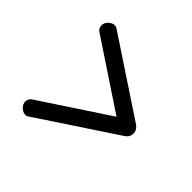

<svg xmlns="http://www.w3.org/2000/svg" viewBox="-118 -595 635 635"><g transform="rotate(45 199.5 -277.5)"><path d="M47 -99C47 -91 50.3 -83.8 57 -77.5C63.7 -71.2 70.7 -68 78 -68C82.7 -68 86.7 -69.3 90 -72L359 -250C369.7 -256.7 375 -265.7 375 -277C375 -288.3 369.7 -297.7 359 -305L90 -483C86.7 -485.7 82.7 -487 78 -487C70.7 -487 63.7 -483.8 57 -477.5C50.3 -471.2 47 -464 47 -456C47 -446.7 50.7 -439.7 58 -435L296 -277L58 -120C50.7 -115.3 47 -108.3 47 -99Z"/></g></svg>

Font: Terminal Dosis
Style: Book
Weight: 400
Designer: EdgarTolentino, PabloImpallari, IginoMarini
Foundry: EdgarTolentino, PabloImpallari, IginoMarini
Version: Version 1.006